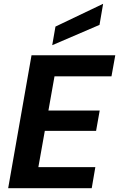

<svg xmlns="http://www.w3.org/2000/svg" viewBox="-20 -991 627 1011"><path d="M23 0 146 -700H587L567 -589H267L235 -409H505L486 -302H216L182 -111H482L463 0ZM255 -753 272 -851 523 -971 504 -860Z"/></svg>

Font: DM Sans 24pt ExtraBold
Style: Italic
Weight: 800
Italic angle: -10°
Designer: Colophon Foundry, Jonny Pinhorn
Foundry: Colophon Foundry
Version: Version 4.004;gftools[0.9.30]